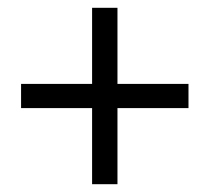

<svg xmlns="http://www.w3.org/2000/svg" viewBox="-20 -576 537 492"><path d="M216 -104V-299H34V-361H216V-556H281V-361H463V-299H281V-104Z"/></svg>

Font: Toshiba Sans
Style: Regular
Weight: 400
Designer: Paul D. Hunt
Foundry: Toshiba Corporation
Version: Version 2.020;PS 2.0;hotconv 1.0.86;makeotf.lib2.5.63406